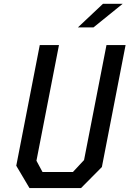

<svg xmlns="http://www.w3.org/2000/svg" viewBox="-20 -960 661 980"><path d="M130.5 0H393.5L500 -107.5L621 -730H523.5L409 -143L352 -82H197L166 -139.5L281 -730H183L63 -114ZM377.5 -820 505.5 -940.5H606L457 -820Z"/></svg>

Font: Monaspace Krypton
Style: Italic
Weight: 400
Italic angle: -11°
Designer: Riley Cran & the Lettermatic Team
Foundry: Lettermatic
Version: Version 1.101 (Monaspace Krypton)